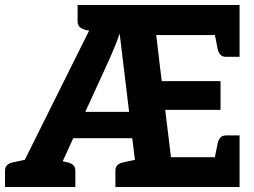

<svg xmlns="http://www.w3.org/2000/svg" viewBox="-31 -747 1013 767"><path d="M14 0 376 -727H926V-607H593L615 -423H850V-308H629L652 -119H926V0H521L447 -613Q438 -586 428 -562Q418 -538 409 -517L188 -34Q182 -19 180 -9.5Q178 0 175 0ZM201 -195 215 -300H534L548 -195ZM823 -97 838 -172Q841 -188 849 -197Q857 -206 872 -206H926V-119ZM823 -630 926 -607V-520H872Q857 -520 849 -529Q841 -538 838 -554ZM377 -727 364 -617 313 -627Q297 -631 288 -638.5Q279 -646 279 -662V-727ZM430 0V-65Q430 -80 439 -88Q448 -96 464 -99L515 -110L528 0ZM172 0 186 -110 236 -99Q252 -96 261 -88Q270 -80 270 -65V0ZM-11 0V-65Q-11 -80 -2 -88Q7 -96 23 -99L74 -110L87 0Z"/></svg>

Font: Aleo ExtraBold
Style: Regular
Weight: 800
Designer: Alessio Laiso
Foundry: Alessio Laiso
Version: Version 2.001;gftools[0.9.29]